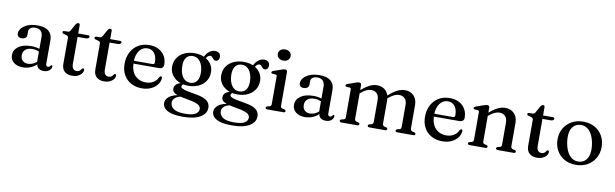

<svg xmlns="http://www.w3.org/2000/svg" viewBox="-53 -1300 6878 2149"><g transform="rotate(10 3385.5 -225.5)"><path d="M348.5 -61.5V-71.5L342 -74.5V-360Q342 -403.5 320.2 -426.5Q298.5 -449.5 259 -449.5Q221 -449.5 202 -433.8Q183 -418 183 -396V-357Q183 -332.5 167 -319.8Q151 -307 123.5 -307Q99 -307 86.2 -319.5Q73.5 -332 73.5 -353.5Q73.5 -384 97.5 -413Q121.5 -442 167.2 -460.8Q213 -479.5 278.5 -479.5Q363.5 -479.5 405 -443Q446.5 -406.5 446.5 -345V-74.5Q446.5 -58 452.8 -50.8Q459 -43.5 470 -43.5Q482 -43.5 487.5 -49Q493 -54.5 497 -60Q499.5 -63.5 502 -65.8Q504.5 -68 508.5 -68Q514 -68 516.5 -64.2Q519 -60.5 519 -54Q519 -39.5 509 -24.5Q499 -9.5 480 1Q461 11.5 433 11.5Q393.5 11.5 371 -7.2Q348.5 -26 348.5 -61.5ZM51 -104Q51 -163 103.8 -201Q156.5 -239 250.5 -239Q284.5 -239 313 -232.8Q341.5 -226.5 363 -216.5L355 -189.5Q334.5 -198 312.8 -203.8Q291 -209.5 265 -209.5Q215.5 -209.5 187.5 -185.8Q159.5 -162 159.5 -121Q159.5 -81 182.5 -59.5Q205.5 -38 241 -38Q274 -38 305 -53Q336 -68 358 -96L368.5 -73Q339 -32.5 292.5 -10.5Q246 11.5 194 11.5Q130.5 11.5 90.8 -19.8Q51 -51 51 -104Z M612.5 -428.5 585.5 -435.5Q573 -439 568.2 -443.5Q563.5 -448 563.5 -454Q563.5 -461.5 569 -465.5Q574.5 -469.5 584 -469.5H616Q629 -469.5 637.2 -473.8Q645.5 -478 651.5 -489.5L692 -562.5Q699.5 -574 706.8 -579Q714 -584 722 -584Q730.5 -584 735.2 -578.8Q740 -573.5 740 -564V-123.5Q740 -89 754.2 -70.8Q768.5 -52.5 794 -52.5Q812 -52.5 822.2 -58.8Q832.5 -65 838.5 -73Q844.5 -81 849.5 -87.5Q854.5 -94 862.5 -94Q868.5 -94 872 -90Q875.5 -86 875.5 -77Q875.5 -55.5 860 -36Q844.5 -16.5 817.2 -4Q790 8.5 755 8.5Q700 8.5 667.5 -20Q635 -48.5 635 -106.5V-400Q635 -412 630 -418.2Q625 -424.5 612.5 -428.5ZM693 -430.5V-469.5H850.5Q860.5 -469.5 865.8 -465.8Q871 -462 871 -454.5Q871 -444 860.5 -437.2Q850 -430.5 827.5 -430.5Z M976 -428.5 949 -435.5Q936.5 -439 931.8 -443.5Q927 -448 927 -454Q927 -461.5 932.5 -465.5Q938 -469.5 947.5 -469.5H979.5Q992.5 -469.5 1000.8 -473.8Q1009 -478 1015 -489.5L1055.5 -562.5Q1063 -574 1070.2 -579Q1077.5 -584 1085.5 -584Q1094 -584 1098.8 -578.8Q1103.5 -573.5 1103.5 -564V-123.5Q1103.5 -89 1117.8 -70.8Q1132 -52.5 1157.5 -52.5Q1175.5 -52.5 1185.8 -58.8Q1196 -65 1202 -73Q1208 -81 1213 -87.5Q1218 -94 1226 -94Q1232 -94 1235.5 -90Q1239 -86 1239 -77Q1239 -55.5 1223.5 -36Q1208 -16.5 1180.8 -4Q1153.5 8.5 1118.5 8.5Q1063.5 8.5 1031 -20Q998.5 -48.5 998.5 -106.5V-400Q998.5 -412 993.5 -418.2Q988.5 -424.5 976 -428.5ZM1056.5 -430.5V-469.5H1214Q1224 -469.5 1229.2 -465.8Q1234.5 -462 1234.5 -454.5Q1234.5 -444 1224 -437.2Q1213.5 -430.5 1191 -430.5Z M1749 -292Q1749 -269.5 1735.5 -257.2Q1722 -245 1696 -245H1376.5V-277H1616.5Q1641.5 -277 1641.5 -299Q1641.5 -366 1612.5 -403.2Q1583.5 -440.5 1535 -440.5Q1497 -440.5 1468.2 -419Q1439.5 -397.5 1423 -357.8Q1406.5 -318 1406.5 -264Q1406.5 -164.5 1454.2 -113Q1502 -61.5 1579 -61.5Q1628.5 -61.5 1665 -84Q1701.5 -106.5 1716.5 -143.5Q1723 -151.5 1727.2 -154.8Q1731.5 -158 1736.5 -158Q1743 -158 1746.2 -152Q1749.5 -146 1749 -138Q1746 -97 1719.2 -63Q1692.5 -29 1648 -8.8Q1603.5 11.5 1546.5 11.5Q1476.5 11.5 1422.8 -18Q1369 -47.5 1339.2 -100.8Q1309.5 -154 1309.5 -226Q1309.5 -299 1338.5 -356.2Q1367.5 -413.5 1421.2 -446.8Q1475 -480 1549 -480Q1610.5 -480 1655.2 -456Q1700 -432 1724.5 -389.8Q1749 -347.5 1749 -292Z M2130.5 -32Q2060 -43.5 2028.2 -52.5Q1996.5 -61.5 1988.2 -70Q1980 -78.5 1980 -87Q1980 -97 1987.5 -105.5Q1995 -114 2013.5 -122.5L2000.5 -129.5Q1960 -123 1937 -110.5Q1914 -98 1904.5 -81.8Q1895 -65.5 1895 -47.5Q1895 -26 1908.5 -10Q1922 6 1960.2 19.2Q1998.5 32.5 2072.5 44.5Q2133 54.5 2166.5 66.5Q2200 78.5 2213 93.2Q2226 108 2226 126.5Q2226 151.5 2209.8 169.8Q2193.5 188 2159.8 197.8Q2126 207.5 2073 207.5Q1980.5 207.5 1942.2 179.8Q1904 152 1904 107.5Q1904 78 1932 54.2Q1960 30.5 2015 23.5L2004.5 9Q1902 21.5 1861.8 54.8Q1821.5 88 1821.5 129Q1821.5 162 1844.8 188.2Q1868 214.5 1919.5 229.8Q1971 245 2056.5 245Q2183.5 245 2251.2 204Q2319 163 2319 99Q2319 64 2301.5 38.8Q2284 13.5 2242.8 -4Q2201.5 -21.5 2130.5 -32ZM2153.5 -427.5 2180 -422Q2199.5 -457 2212 -468.5Q2224.5 -480 2239 -480Q2251 -480 2258.5 -473.5Q2266 -467 2272 -458.5Q2278 -450 2285.8 -443.2Q2293.5 -436.5 2307 -436.5Q2325.5 -436.5 2336.5 -450Q2347.5 -463.5 2347.5 -486Q2347.5 -512.5 2329.8 -527.8Q2312 -543 2283.5 -543Q2251 -543 2221.2 -521.8Q2191.5 -500.5 2170 -458ZM2279 -299.5Q2279 -350.5 2252.2 -391Q2225.5 -431.5 2177.2 -455Q2129 -478.5 2064 -478.5Q1998 -478.5 1947 -454.5Q1896 -430.5 1867.5 -387.2Q1839 -344 1839 -286.5Q1839 -236 1866 -195.2Q1893 -154.5 1941.2 -130.8Q1989.5 -107 2054 -107Q2120 -107 2170.8 -131.2Q2221.5 -155.5 2250.2 -199Q2279 -242.5 2279 -299.5ZM2045 -443.5Q2096.5 -445.5 2129.2 -404.8Q2162 -364 2167.5 -292Q2172.5 -223 2147.8 -184.5Q2123 -146 2073 -144Q2038.5 -142.5 2012.2 -160.5Q1986 -178.5 1970 -213Q1954 -247.5 1950.5 -295Q1947 -341.5 1957 -374.2Q1967 -407 1989.2 -424.5Q2011.5 -442 2045 -443.5Z M2688.5 -32Q2618 -43.5 2586.2 -52.5Q2554.5 -61.5 2546.2 -70Q2538 -78.5 2538 -87Q2538 -97 2545.5 -105.5Q2553 -114 2571.5 -122.5L2558.5 -129.5Q2518 -123 2495 -110.5Q2472 -98 2462.5 -81.8Q2453 -65.5 2453 -47.5Q2453 -26 2466.5 -10Q2480 6 2518.2 19.2Q2556.5 32.5 2630.5 44.5Q2691 54.5 2724.5 66.5Q2758 78.5 2771 93.2Q2784 108 2784 126.5Q2784 151.5 2767.8 169.8Q2751.5 188 2717.8 197.8Q2684 207.5 2631 207.5Q2538.5 207.5 2500.2 179.8Q2462 152 2462 107.5Q2462 78 2490 54.2Q2518 30.5 2573 23.5L2562.5 9Q2460 21.5 2419.8 54.8Q2379.5 88 2379.5 129Q2379.5 162 2402.8 188.2Q2426 214.5 2477.5 229.8Q2529 245 2614.5 245Q2741.5 245 2809.2 204Q2877 163 2877 99Q2877 64 2859.5 38.8Q2842 13.5 2800.8 -4Q2759.5 -21.5 2688.5 -32ZM2711.5 -427.5 2738 -422Q2757.5 -457 2770 -468.5Q2782.5 -480 2797 -480Q2809 -480 2816.5 -473.5Q2824 -467 2830 -458.5Q2836 -450 2843.8 -443.2Q2851.5 -436.5 2865 -436.5Q2883.5 -436.5 2894.5 -450Q2905.5 -463.5 2905.5 -486Q2905.5 -512.5 2887.8 -527.8Q2870 -543 2841.5 -543Q2809 -543 2779.2 -521.8Q2749.5 -500.5 2728 -458ZM2837 -299.5Q2837 -350.5 2810.2 -391Q2783.5 -431.5 2735.2 -455Q2687 -478.5 2622 -478.5Q2556 -478.5 2505 -454.5Q2454 -430.5 2425.5 -387.2Q2397 -344 2397 -286.5Q2397 -236 2424 -195.2Q2451 -154.5 2499.2 -130.8Q2547.5 -107 2612 -107Q2678 -107 2728.8 -131.2Q2779.5 -155.5 2808.2 -199Q2837 -242.5 2837 -299.5ZM2603 -443.5Q2654.5 -445.5 2687.2 -404.8Q2720 -364 2725.5 -292Q2730.5 -223 2705.8 -184.5Q2681 -146 2631 -144Q2596.5 -142.5 2570.2 -160.5Q2544 -178.5 2528 -213Q2512 -247.5 2508.5 -295Q2505 -341.5 2515 -374.2Q2525 -407 2547.2 -424.5Q2569.5 -442 2603 -443.5Z M3116 -450V-68.5Q3116 -55 3121 -48.2Q3126 -41.5 3136 -39L3158.5 -34Q3167.5 -31.5 3171.8 -27.2Q3176 -23 3176 -16.5Q3176 -9 3170.5 -4.5Q3165 0 3153 0H2972Q2960.5 0 2955.2 -4.5Q2950 -9 2950 -16.5Q2950 -22.5 2954 -26.8Q2958 -31 2967 -33.5L2990.5 -39Q3000.5 -42 3005.5 -48.5Q3010.5 -55 3010.5 -68.5V-379.5Q3010.5 -390.5 3006.8 -395.5Q3003 -400.5 2994.5 -401.5L2960.5 -403Q2952 -404.5 2948.2 -408Q2944.5 -411.5 2944.5 -417Q2944.5 -423.5 2948.8 -427.8Q2953 -432 2964 -436L3047.5 -465.5Q3063.5 -471 3073.2 -473.5Q3083 -476 3090 -476Q3103 -476 3109.5 -469Q3116 -462 3116 -450ZM3052 -569Q3020 -569 2999.8 -586.8Q2979.5 -604.5 2979.5 -632.5Q2979.5 -661 2999.8 -678.5Q3020 -696 3052 -696Q3085 -696 3105.2 -678.2Q3125.5 -660.5 3125.5 -632.5Q3125.5 -604.5 3105.2 -586.8Q3085 -569 3052 -569Z M3554 -61.5V-71.5L3547.5 -74.5V-360Q3547.5 -403.5 3525.8 -426.5Q3504 -449.5 3464.5 -449.5Q3426.5 -449.5 3407.5 -433.8Q3388.5 -418 3388.5 -396V-357Q3388.5 -332.5 3372.5 -319.8Q3356.5 -307 3329 -307Q3304.5 -307 3291.8 -319.5Q3279 -332 3279 -353.5Q3279 -384 3303 -413Q3327 -442 3372.8 -460.8Q3418.5 -479.5 3484 -479.5Q3569 -479.5 3610.5 -443Q3652 -406.5 3652 -345V-74.5Q3652 -58 3658.2 -50.8Q3664.5 -43.5 3675.5 -43.5Q3687.5 -43.5 3693 -49Q3698.5 -54.5 3702.5 -60Q3705 -63.5 3707.5 -65.8Q3710 -68 3714 -68Q3719.5 -68 3722 -64.2Q3724.5 -60.5 3724.5 -54Q3724.5 -39.5 3714.5 -24.5Q3704.5 -9.5 3685.5 1Q3666.5 11.5 3638.5 11.5Q3599 11.5 3576.5 -7.2Q3554 -26 3554 -61.5ZM3256.5 -104Q3256.5 -163 3309.2 -201Q3362 -239 3456 -239Q3490 -239 3518.5 -232.8Q3547 -226.5 3568.5 -216.5L3560.5 -189.5Q3540 -198 3518.2 -203.8Q3496.5 -209.5 3470.5 -209.5Q3421 -209.5 3393 -185.8Q3365 -162 3365 -121Q3365 -81 3388 -59.5Q3411 -38 3446.5 -38Q3479.5 -38 3510.5 -53Q3541.5 -68 3563.5 -96L3574 -73Q3544.5 -32.5 3498 -10.5Q3451.5 11.5 3399.5 11.5Q3336 11.5 3296.2 -19.8Q3256.5 -51 3256.5 -104Z M3958 -450V-68.5Q3958 -55 3963 -48.5Q3968 -42 3977.5 -39L4000 -34Q4015.5 -28.5 4015.5 -17Q4015.5 0 3992.5 0H3814Q3802.5 0 3797.2 -4.5Q3792 -9 3792 -16.5Q3792 -22.5 3796 -26.8Q3800 -31 3808.5 -33.5L3832.5 -39Q3842.5 -42 3847.5 -48.5Q3852.5 -55 3852.5 -68.5V-379.5Q3852.5 -390.5 3848.8 -395.5Q3845 -400.5 3836.5 -401.5L3802.5 -403Q3794 -404.5 3790.2 -408Q3786.5 -411.5 3786.5 -417Q3786.5 -423.5 3790.8 -427.8Q3795 -432 3806 -436L3889.5 -465.5Q3905 -471 3914.8 -473.5Q3924.5 -476 3932.5 -476Q3945 -476 3951.5 -469Q3958 -462 3958 -450ZM3943.5 -344 3924 -363.5 3946 -382.5Q4006 -436.5 4050.2 -458.2Q4094.5 -480 4135.5 -480Q4199 -480 4237 -440.2Q4275 -400.5 4275 -332.5V-70.5Q4275 -56 4280.8 -49Q4286.5 -42 4297 -38.5L4317.5 -33.5Q4332.5 -28.5 4332.5 -17Q4332.5 0 4310 0H4133.5Q4110.5 0 4110.5 -17Q4110.5 -28.5 4125.5 -34L4149 -39Q4160 -42 4164.8 -49.2Q4169.5 -56.5 4169.5 -70.5V-316.5Q4169.5 -366.5 4145.2 -391.2Q4121 -416 4080.5 -416Q4055 -416 4026.5 -403.2Q3998 -390.5 3965 -362.5ZM4260.5 -344 4241.5 -363.5 4263 -382.5Q4323 -436.5 4367.2 -458.2Q4411.5 -480 4452.5 -480Q4516 -480 4554 -440.2Q4592 -400.5 4592 -332.5V-70.5Q4592 -56 4597.8 -48.8Q4603.5 -41.5 4614 -38.5L4635 -33.5Q4643.5 -31 4647.8 -26.8Q4652 -22.5 4652 -16.5Q4652 -9 4646.8 -4.5Q4641.5 0 4629.5 0H4450.5Q4427.5 0 4427.5 -17Q4427.5 -28.5 4443 -34L4466 -39Q4477 -42 4482 -49.2Q4487 -56.5 4487 -70.5V-316.5Q4487 -366.5 4462.5 -391.2Q4438 -416 4397.5 -416Q4372 -416 4343.5 -403.2Q4315 -390.5 4282 -362.5Z M5163.5 -292Q5163.5 -269.5 5150 -257.2Q5136.5 -245 5110.5 -245H4791V-277H5031Q5056 -277 5056 -299Q5056 -366 5027 -403.2Q4998 -440.5 4949.5 -440.5Q4911.5 -440.5 4882.8 -419Q4854 -397.5 4837.5 -357.8Q4821 -318 4821 -264Q4821 -164.5 4868.8 -113Q4916.5 -61.5 4993.5 -61.5Q5043 -61.5 5079.5 -84Q5116 -106.5 5131 -143.5Q5137.5 -151.5 5141.8 -154.8Q5146 -158 5151 -158Q5157.5 -158 5160.8 -152Q5164 -146 5163.5 -138Q5160.5 -97 5133.8 -63Q5107 -29 5062.5 -8.8Q5018 11.5 4961 11.5Q4891 11.5 4837.2 -18Q4783.5 -47.5 4753.8 -100.8Q4724 -154 4724 -226Q4724 -299 4753 -356.2Q4782 -413.5 4835.8 -446.8Q4889.5 -480 4963.5 -480Q5025 -480 5069.8 -456Q5114.5 -432 5139 -389.8Q5163.5 -347.5 5163.5 -292Z M5414.5 -450V-68.5Q5414.5 -55 5419.5 -48.5Q5424.5 -42 5434 -39L5456.5 -34Q5472 -28.5 5472 -17Q5472 0 5449 0H5270.5Q5259 0 5253.8 -4.5Q5248.5 -9 5248.5 -16.5Q5248.5 -22.5 5252.5 -26.8Q5256.5 -31 5265 -33.5L5289 -39Q5299 -42 5304 -48.5Q5309 -55 5309 -68.5V-379.5Q5309 -390.5 5305.2 -395.5Q5301.5 -400.5 5293 -401.5L5259 -403Q5250.5 -404.5 5246.8 -408Q5243 -411.5 5243 -417Q5243 -423.5 5247.2 -427.8Q5251.5 -432 5262.5 -436L5346 -465.5Q5361.5 -471 5371.2 -473.5Q5381 -476 5389 -476Q5401.5 -476 5408 -469Q5414.5 -462 5414.5 -450ZM5400 -344 5380.5 -363.5 5402.5 -382.5Q5462 -436.5 5507 -458.2Q5552 -480 5593 -480Q5656.5 -480 5695 -440.2Q5733.5 -400.5 5733.5 -332.5V-70.5Q5733.5 -56 5739.2 -48.8Q5745 -41.5 5755.5 -38.5L5776.5 -33.5Q5785 -31 5789.2 -26.8Q5793.5 -22.5 5793.5 -16.5Q5793.5 -9 5788 -4.5Q5782.5 0 5771 0H5592Q5569 0 5569 -17Q5569 -28.5 5584 -34L5607.5 -39Q5618.5 -42 5623.2 -49.2Q5628 -56.5 5628 -70.5V-316.5Q5628 -366.5 5603.2 -391.2Q5578.5 -416 5538 -416Q5512.5 -416 5483.5 -403.2Q5454.5 -390.5 5421.5 -362.5Z M5895.5 -428.5 5868.5 -435.5Q5856 -439 5851.2 -443.5Q5846.5 -448 5846.5 -454Q5846.5 -461.5 5852 -465.5Q5857.5 -469.5 5867 -469.5H5899Q5912 -469.5 5920.2 -473.8Q5928.5 -478 5934.5 -489.5L5975 -562.5Q5982.5 -574 5989.8 -579Q5997 -584 6005 -584Q6013.5 -584 6018.2 -578.8Q6023 -573.5 6023 -564V-123.5Q6023 -89 6037.2 -70.8Q6051.5 -52.5 6077 -52.5Q6095 -52.5 6105.2 -58.8Q6115.5 -65 6121.5 -73Q6127.5 -81 6132.5 -87.5Q6137.5 -94 6145.5 -94Q6151.5 -94 6155 -90Q6158.5 -86 6158.5 -77Q6158.5 -55.5 6143 -36Q6127.5 -16.5 6100.2 -4Q6073 8.5 6038 8.5Q5983 8.5 5950.5 -20Q5918 -48.5 5918 -106.5V-400Q5918 -412 5913 -418.2Q5908 -424.5 5895.5 -428.5ZM5976 -430.5V-469.5H6133.5Q6143.5 -469.5 6148.8 -465.8Q6154 -462 6154 -454.5Q6154 -444 6143.5 -437.2Q6133 -430.5 6110.5 -430.5Z M6481 -479.5Q6554.5 -479.5 6610.5 -448.2Q6666.5 -417 6698.2 -361.5Q6730 -306 6730 -233.5Q6730 -163 6697.8 -107.5Q6665.5 -52 6609 -20.2Q6552.5 11.5 6477.5 11.5Q6404.5 11.5 6348.5 -20Q6292.5 -51.5 6260.8 -107Q6229 -162.5 6229 -234.5Q6229 -306 6261 -361Q6293 -416 6349.8 -447.8Q6406.5 -479.5 6481 -479.5ZM6516 -31Q6558 -37 6584 -65.2Q6610 -93.5 6618.8 -141.2Q6627.5 -189 6617 -253.5Q6606 -319 6581.2 -362Q6556.5 -405 6521 -424Q6485.5 -443 6442.5 -437Q6401 -431 6374.8 -402.8Q6348.5 -374.5 6340 -326.8Q6331.5 -279 6342 -214.5Q6353 -149.5 6377.8 -106.2Q6402.5 -63 6438 -44Q6473.5 -25 6516 -31Z"/></g></svg>

Font: Fraunces Wonky
Style: Regular
Weight: 400
Version: Version 1.000;[b76b70a41]